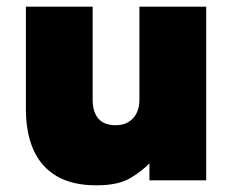

<svg xmlns="http://www.w3.org/2000/svg" viewBox="-20 -540 700 575"><path d="M268.5 15Q196.5 15 149.8 -12.5Q103 -40 80.2 -91.2Q57.5 -142.5 57.5 -214V-520H257.5V-241Q257.5 -205 274.5 -185Q291.5 -165 326.5 -165Q349 -165 365 -174.8Q381 -184.5 389.2 -201.5Q397.5 -218.5 397.5 -241V-520H597.5V0H427.5V-51Q406 -28 370 -6.5Q334 15 268.5 15Z"/></svg>

Font: Geologica Cursive Black
Style: Regular
Weight: 900
Designer: Sindre Bremnes, Frode Helland
Foundry: Monokrom Skriftforlag AS
Version: Version 1.010;gftools[0.9.28]